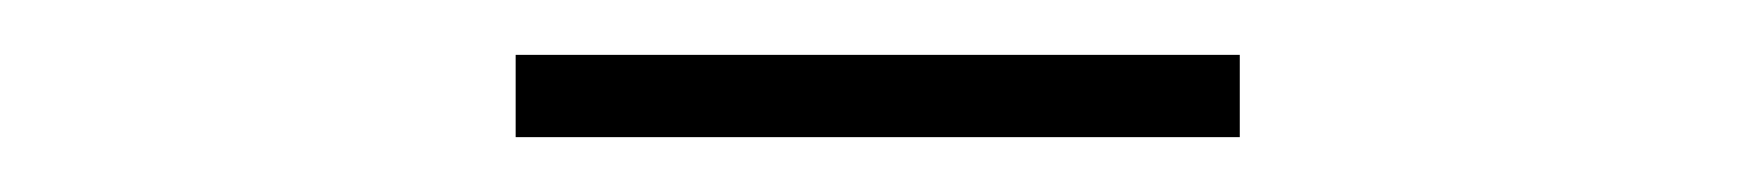

<svg xmlns="http://www.w3.org/2000/svg" viewBox="-20 -703 640 70"><path d="M168 -683H432V-653H168Z"/></svg>

Font: IBM Plex Sans Thai ExtLt
Style: Regular
Weight: 200
Designer: Mike Abbink, Paul van der Laan, Pieter van Rosmalen, Ben Mitchell, Mark Frömberg
Foundry: Bold Monday
Version: Version 1.2